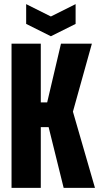

<svg xmlns="http://www.w3.org/2000/svg" viewBox="-20 -912 488 932"><path d="M36 0V-700H178V-415H209L276 -700H426L334 -370L441 0H289L216 -295H178V0ZM347 -892V-796L227 -736L107 -796V-892L227 -832Z"/></svg>

Font: Tektur Condensed SemiBold
Style: Regular
Weight: 600
Width: 3
Designer: Adam Jagosz
Foundry: Adam Jagosz
Version: Version 1.005;gftools[0.9.30]